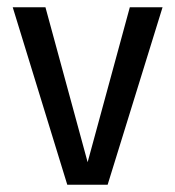

<svg xmlns="http://www.w3.org/2000/svg" viewBox="-20 -508 482 528"><path d="M276 0H165L15 -488H105L221 -62L337 -488H427Z"/></svg>

Font: Ropa Sans
Style: Regular
Weight: 400
Designer: Botio Nikoltchev
Foundry: Botjo Nikoltchev
Version: Version 1.002